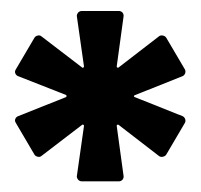

<svg xmlns="http://www.w3.org/2000/svg" viewBox="-20 -721 371 355"><path d="M321.8 -592.8Q323.7 -589.4 322.3 -585.4Q320.8 -581.5 317.4 -580.1L229 -544.9Q227.5 -543.9 227.5 -543.5Q227.5 -542 229 -541.5L317.4 -506.3Q320.8 -504.9 322.3 -501Q323.7 -497.1 321.8 -493.7L287.6 -435.5Q285.6 -432.1 281.2 -431.2Q276.9 -430.2 273.9 -432.6L199.2 -490.2Q198.2 -491.2 196.8 -490.2Q195.8 -489.7 195.8 -488.3L208.5 -395.5Q209 -392.1 206.5 -388.7Q203.6 -385.7 199.7 -385.7H131.3Q127.4 -385.7 124.5 -388.7Q121.6 -392.6 122.1 -395.5L135.3 -488.3Q135.3 -489.7 134.3 -490.2Q132.8 -491.2 131.8 -490.2L56.6 -432.6Q53.7 -430.2 49.8 -431.2Q45.4 -432.1 43.5 -435.5L9.3 -493.7Q6.8 -497.6 8.3 -501Q9.8 -504.9 13.7 -506.3L102.1 -541.5Q103 -542 103 -543.5Q103 -544.9 102.1 -545.4L13.7 -580.1Q9.8 -581.5 8.3 -585.4Q6.8 -588.9 9.3 -592.8L43.5 -650.9Q45.4 -654.3 49.8 -655.3Q53.7 -656.2 56.6 -653.8L131.8 -596.2Q132.8 -595.2 134.3 -596.2Q135.3 -596.7 135.3 -598.1L122.1 -690.9Q121.6 -693.8 124.5 -697.8Q127.4 -700.7 131.3 -700.7H199.7Q203.6 -700.7 206.5 -697.8Q209 -694.3 208.5 -690.9L195.8 -598.1Q195.8 -596.7 196.8 -596.2Q198.2 -595.2 199.2 -596.2L273.9 -653.8Q276.9 -656.2 281.2 -655.3Q285.6 -654.3 287.6 -650.9Z"/></svg>

Font: Silence Rounded
Style: Regular
Weight: 400
Designer: Lilo Joris
Foundry: Lilo Joris
Version: Version 1.019;Fontself Maker 3.5.7